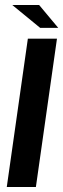

<svg xmlns="http://www.w3.org/2000/svg" viewBox="-20 -745 252 765"><path d="M7 0 91 -591H207L123 0ZM140 -634 29 -725H136L212 -634Z"/></svg>

Font: Alumni Sans Thin
Style: Bold Italic
Weight: 700
Italic angle: -8°
Version: Version 1.016